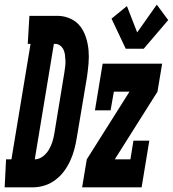

<svg xmlns="http://www.w3.org/2000/svg" viewBox="-77 -803 741 823"><path d="M-57 0 -51 -120H-28L54 -615H42L49 -735H79H174Q202 -734 227 -722Q252 -710 267.5 -689.5Q283 -669 291.5 -642.5Q300 -616 302.5 -588Q305 -560 302.5 -531Q300 -502 296 -474L252 -212Q248 -187 241.5 -162.5Q235 -138 224 -114Q213 -90 197.5 -69Q182 -48 160 -31.5Q138 -15 113 -7.5Q88 0 64 0ZM72 -120Q90 -120 106 -132Q122 -144 132 -160.5Q142 -177 147.5 -195Q153 -213 156 -231L199 -493Q201 -506 202.5 -518.5Q204 -531 203.5 -543.5Q203 -556 201.5 -568Q200 -580 195 -590.5Q190 -601 180.5 -608Q171 -615 158 -615H154ZM462 -594 401 -723 467 -777 511 -664 595 -783 644 -717 539 -594ZM275 0 295 -120 478 -410H411L397 -330H330L363 -530H618L598 -410L415 -120H482L495 -200H563L530 0Z"/></svg>

Font: Iosevka Slab HvExObl
Style: Regular
Weight: 900
Width: 7
Italic angle: -9°
Monospace: yes
Designer: Belleve Invis
Foundry: Belleve Invis
Version: Version 11.1.1; ttfautohint (v1.8.3)